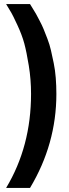

<svg xmlns="http://www.w3.org/2000/svg" viewBox="-20 -720 336 940"><path d="M127 200H10Q132 -3 132 -260Q132 -331 121 -398.5Q110 -466 99 -507Q88 -548 65 -597.5Q42 -647 35.5 -657.5Q29 -668 10 -700H127Q127 -699 139 -680.5Q151 -662 156 -652.5Q161 -643 173.5 -619.5Q186 -596 193.5 -577.5Q201 -559 212 -530.5Q223 -502 229.5 -473.5Q236 -445 243 -411Q250 -377 253 -338.5Q256 -300 256 -260Q256 -15 127 200Z"/></svg>

Font: Fivo Sans
Style: Regular
Weight: 700
Designer: Alexander Slobzheninov
Foundry: Alexander Slobzheninov
Version: 1.0